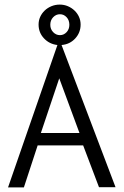

<svg xmlns="http://www.w3.org/2000/svg" viewBox="-20 -815 540 836"><path d="M241 -753Q224 -753 211.5 -740Q199 -727 199 -707Q199 -688 211.5 -675Q224 -662 241 -662Q258 -662 270 -675Q282 -688 282 -707Q282 -727 270 -740Q258 -753 241 -753ZM326 -236 238 -474 158 -236ZM248 -619 483 0H411L342 -182H144L84 1H15L230 -619Q195 -623 171.5 -648Q148 -673 148 -708Q148 -726 155 -741.5Q162 -757 174.5 -769Q187 -781 204 -788Q221 -795 240 -795Q259 -795 275.5 -788Q292 -781 304.5 -769Q317 -757 324 -741.5Q331 -726 331 -708Q331 -673 307.5 -647.5Q284 -622 248 -619Z"/></svg>

Font: Inconsolata
Style: Regular
Weight: 400
Designer: Raph Levien, Kirill Tkachev
Foundry: Cyreal
Version: Version 1.013